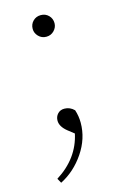

<svg xmlns="http://www.w3.org/2000/svg" viewBox="-109 -533 519 798"><g transform="rotate(-15 150.0 -134.5)"><path d="M103 -435Q103 -455 116.5 -468.5Q130 -482 150 -482Q170 -482 183.5 -468.5Q197 -455 197 -435Q197 -417 183.5 -403Q170 -389 150 -389Q130 -389 116.5 -403Q103 -417 103 -435ZM160 30 132 8Q104 -15 104 -40Q104 -57 115 -69Q126 -81 144 -81Q168 -81 186 -63Q195 -36 195 -7Q195 61 154 121.5Q113 182 52 213L41 193Q138 132 160 30Z"/></g></svg>

Font: TypoPRO Source Serif Pro
Style: Regular
Weight: 300
Designer: Frank Grießhammer
Foundry: Adobe Systems Incorporated
Version: Version 1.017;PS (version unavailable);hotconv 1.0.79;makeot